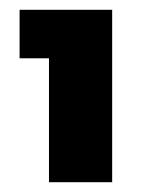

<svg xmlns="http://www.w3.org/2000/svg" viewBox="-20 -724 289 392"><path d="M20 -605V-704H209V-352H80V-605Z"/></svg>

Font: IBM-Poppins
Style: Poppins-Bold
Weight: 700
Designer: Mike Abbink, Paul van der Laan, Pieter van Rosmalen, Ben Mitchell, Mark Frömberg
Foundry: Bold Monday
Version: Version 1.1